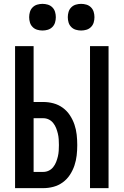

<svg xmlns="http://www.w3.org/2000/svg" viewBox="-20 -974 640 994"><path d="M446 0V-735H542V0ZM58 0V-735H154V-446H204Q231 -446 257 -439Q283 -432 305 -416Q327 -400 342 -377Q357 -354 365.5 -329Q374 -304 377 -277Q380 -250 380 -223Q380 -196 377 -169.5Q374 -143 365.5 -117.5Q357 -92 342 -69Q327 -46 305 -30Q283 -14 257 -7Q231 0 204 0ZM204 -84Q219 -84 232.5 -90.5Q246 -97 255.5 -109Q265 -121 270.5 -135Q276 -149 279.5 -163.5Q283 -178 284 -193Q285 -208 285 -223Q285 -238 284 -253Q283 -268 279.5 -282.5Q276 -297 270.5 -311Q265 -325 255.5 -337Q246 -349 232.5 -355.5Q219 -362 204 -362H154V-84ZM400 -816Q386 -816 372.5 -820Q359 -824 349 -834Q339 -844 335 -857.5Q331 -871 331 -885Q331 -899 335 -912.5Q339 -926 349 -936Q359 -946 372.5 -950Q386 -954 400 -954Q414 -954 427.5 -950Q441 -946 451 -936Q461 -926 465 -912.5Q469 -899 469 -885Q469 -871 465 -857.5Q461 -844 451 -834Q441 -824 427.5 -820Q414 -816 400 -816ZM200 -816Q186 -816 172.5 -820Q159 -824 149 -834Q139 -844 135 -857.5Q131 -871 131 -885Q131 -899 135 -912.5Q139 -926 149 -936Q159 -946 172.5 -950Q186 -954 200 -954Q214 -954 227.5 -950Q241 -946 251 -936Q261 -926 265 -912.5Q269 -899 269 -885Q269 -871 265 -857.5Q261 -844 251 -834Q241 -824 227.5 -820Q214 -816 200 -816Z"/></svg>

Font: Iosevka Custom Medium Extended
Style: Regular
Weight: 500
Width: 7
Monospace: yes
Designer: Belleve Invis
Foundry: Belleve Invis
Version: Version 11.2.4; ttfautohint (v1.8.4)